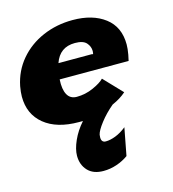

<svg xmlns="http://www.w3.org/2000/svg" viewBox="-106 -539 796 885"><g transform="rotate(-15 291.5 -96.5)"><path d="M4 -170Q4 -191 9 -219Q23 -289 67.5 -341.5Q112 -394 178 -422.5Q244 -451 321 -451Q416 -451 474.5 -406.5Q533 -362 533 -278Q533 -258 528 -230L522 -202H193Q190 -155 204 -129.5Q218 -104 249 -104Q290 -104 328 -121Q366 -138 382 -155L465 -68Q438 -44 399 -27Q362 4 335.5 38.5Q309 73 305 92Q304 97 304 105Q304 129 325 129Q346 129 372 119Q398 109 424 88L399 219Q374 237 343 247.5Q312 258 280 258Q231 258 205 230Q179 202 179 159Q179 128 197 87.5Q215 47 247 11H228Q123 11 63.5 -37.5Q4 -86 4 -170ZM370 -276Q370 -273 371 -273Q372 -274 373 -278.5Q374 -283 374 -289Q374 -311 358.5 -328.5Q343 -346 304 -346Q231 -346 207 -276Z"/></g></svg>

Font: Teachers ExtraBold
Style: Italic
Weight: 800
Designer: Alfredo Marco Pradil & Chank Diesel
Version: Version 0.009